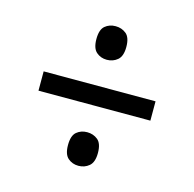

<svg xmlns="http://www.w3.org/2000/svg" viewBox="-80 -689 671 663"><g transform="rotate(15 255.0 -357.5)"><path d="M255 -487Q233 -487 217.5 -500.5Q202 -514 202 -547Q202 -581 217.5 -594Q233 -607 255 -607Q277 -607 293 -594Q309 -581 309 -547Q309 -514 293 -500.5Q277 -487 255 -487ZM55 -323V-392H455V-323ZM255 -108Q233 -108 217.5 -121.5Q202 -135 202 -168Q202 -202 217.5 -215Q233 -228 255 -228Q277 -228 293 -215Q309 -202 309 -168Q309 -135 293 -121.5Q277 -108 255 -108Z"/></g></svg>

Font: Noto Serif Thai SemiCondensed
Style: Bold
Weight: 700
Width: 4
Designer: Monotype Design Team
Foundry: Monotype Imaging Inc.
Version: Version 2.002; ttfautohint (v1.8.4.7-5d5b)